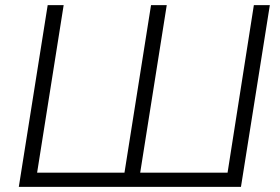

<svg xmlns="http://www.w3.org/2000/svg" viewBox="-20 -725 1085 745"><path d="M53 0 165 -705H227L124 -55H463L566 -705H627L524 -55H863L965 -705H1027L915 0Z"/></svg>

Font: Nunito Sans Light
Style: Italic
Weight: 300
Italic angle: -9°
Designer: Vernon Adams
Foundry: Vernon Adams
Version: Version 3.006; ttfautohint (v1.8.3)